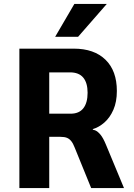

<svg xmlns="http://www.w3.org/2000/svg" viewBox="-20 -951 676 971"><path d="M78 0V-705H353Q456 -705 513.5 -649Q571 -593 571 -491Q571 -436 553.5 -396Q536 -356 508 -331.5Q480 -307 449 -298L450 -295L461 -292Q475 -286 488.5 -269.5Q502 -253 516 -219L607 0H441L358 -204Q350 -225 340.5 -237Q331 -249 318.5 -254Q306 -259 286 -259H229V0ZM229 -376H337Q380 -376 401.5 -403.5Q423 -431 423 -482Q423 -532 401 -558.5Q379 -585 334 -585H229ZM259 -765 356 -931H520L375 -765Z"/></svg>

Font: Nunito Sans 7pt Condensed ExtraBold
Style: Regular
Weight: 800
Width: 3
Designer: Vernon Adams
Foundry: Vernon Adams
Version: Version 3.101;gftools[0.9.27]